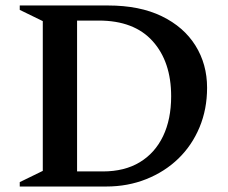

<svg xmlns="http://www.w3.org/2000/svg" viewBox="-20 -680 831 700"><path d="M52 0V-16L136 -57V-603L52 -644V-660H374Q489 -660 569.5 -621Q650 -582 692.5 -514Q735 -446 735 -360Q735 -282 707.5 -216Q680 -150 630.5 -102Q581 -54 513.5 -27Q446 0 367 0ZM340 -605H261V-55H355Q434 -55 489.5 -88.5Q545 -122 574.5 -183.5Q604 -245 604 -329Q604 -455 536.5 -530Q469 -605 340 -605Z"/></svg>

Font: Spectral SemiBold
Style: Regular
Weight: 600
Designer: Jean-Baptiste Levee
Foundry: Production Type
Version: Version 2.001